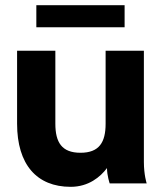

<svg xmlns="http://www.w3.org/2000/svg" viewBox="-20 -702 616 735"><path d="M119.1 -597.7H457V-682.1H119.1ZM191.9 -507.8H45.4V-228.5C45.4 -72.3 120.6 13.2 250.5 13.2C319.3 13.2 364.3 -24.9 389.6 -58.6C389.6 -29.3 399.9 0 399.9 0H541.5C541.5 0 530.8 -32.2 530.8 -82V-507.8H384.3V-228.5C384.3 -157.2 359.9 -117.2 288.1 -117.2C216.3 -117.2 191.9 -157.2 191.9 -228.5Z"/></svg>

Font: Giphurs ExtraBold
Style: Regular
Weight: 800
Version: Version 1.000